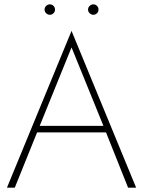

<svg xmlns="http://www.w3.org/2000/svg" viewBox="-20 -863 658 883"><path d="M133 -254H485L476 -284H142ZM309 -645 461 -271 464 -263 569 0H606L309 -721L12 0H48L155 -265L158 -273ZM385 -819Q385 -809 392.5 -802Q400 -795 409 -795Q419 -795 426 -802Q433 -809 433 -819Q433 -829 426 -836Q419 -843 409 -843Q400 -843 392.5 -836Q385 -829 385 -819ZM185 -819Q185 -809 192.5 -802Q200 -795 209 -795Q219 -795 226 -802Q233 -809 233 -819Q233 -829 226 -836Q219 -843 209 -843Q200 -843 192.5 -836Q185 -829 185 -819Z"/></svg>

Font: Jost ExtraLight
Style: Regular
Weight: 250
Version: Version 3.710